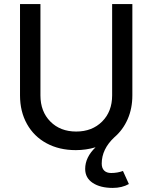

<svg xmlns="http://www.w3.org/2000/svg" viewBox="-20 -720 746 940"><path d="M78 -253V-700H178V-253Q178 -174 226.5 -125Q275 -76 353 -76Q431 -76 480 -125Q529 -174 529 -253V-700H628V-253Q628 -189 605 -136.5Q582 -84 540 -48Q478 10 478 81Q478 103 490 115Q502 127 524 127Q555 127 582 117L611 181Q577 200 532 200Q471 200 434 175.5Q397 151 397 107Q397 50 448 1Q401 15 351 15Q270 15 208 -18.5Q146 -52 112 -113Q78 -174 78 -253Z"/></svg>

Font: Oak Sans Medium
Style: Regular
Weight: 500
Designer: Erik Kennedy, Walven
Foundry: Erik Kennedy, Walven
Version: Version 1.000